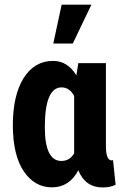

<svg xmlns="http://www.w3.org/2000/svg" viewBox="-20 -802 533 832"><path d="M246.6 -423.3Q174.3 -423.3 174.3 -250.5Q174.3 -104.5 246.1 -104.5Q281.7 -104.5 301.3 -137.2V-386.2Q281.7 -423.3 246.6 -423.3ZM439 -528.3V-164.6Q439.9 -106.9 464.4 -106.9Q467.8 -106.9 469.7 -108.9L481 -1.5Q457.5 10.3 425.3 10.3Q349.6 10.3 319.3 -64Q280.3 9.8 205.1 9.8Q129.9 9.8 83 -59.6Q36.1 -128.9 35.6 -258.8Q35.6 -388.7 82.5 -463.9Q129.4 -538.1 210.4 -538.1Q272.5 -538.1 311 -475.6L319.3 -528.3ZM247.1 -781.7H376L295.4 -613.3H210.9Z"/></svg>

Font: RobotoCondensed-Bold
Style: Bold
Weight: 700
Designer: Google
Version: Version 2.001240; 2014